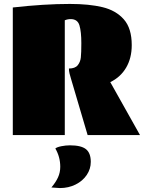

<svg xmlns="http://www.w3.org/2000/svg" viewBox="-20 -686 731 975"><path d="M45 0ZM540 -269 691 0H425L340 -288Q336 -300 333 -313Q330 -326 330 -338Q361 -338 374.5 -354.5Q388 -371 390.5 -394Q393 -417 393 -467Q393 -525 383.5 -557Q374 -589 339 -589Q323 -589 309 -583V0H45V-648Q204 -666 335 -666Q433 -666 501 -649.5Q569 -633 609 -587.5Q649 -542 649 -457Q649 -391 620.5 -342.5Q592 -294 540 -269ZM441 136Q441 172 420.5 202.5Q400 233 364 251Q328 269 284 269Q277 269 241 266Q263 240 274.5 215Q286 190 286 161Q286 111 261 68Q269 61 291.5 56.5Q314 52 335 52Q392 52 416.5 71.5Q441 91 441 136Z"/></svg>

Font: Sansita Black
Style: Regular
Weight: 900
Designer: Pablo Cosgaya
Foundry: Omnibus-Type
Version: Version 1.006; ttfautohint (v1.5)